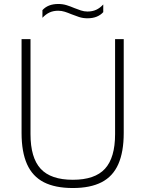

<svg xmlns="http://www.w3.org/2000/svg" viewBox="-20 -937 732 966"><path d="M346.5 9Q257.5 9 200.5 -20.2Q143.5 -49.5 116 -111Q88.5 -172.5 88.5 -268V-740H133.5V-262Q133.5 -143.5 184.5 -88Q235.5 -32.5 346.5 -32.5Q457.5 -32.5 508.2 -88Q559 -143.5 559 -262V-740H602.5V-268Q602.5 -172.5 575.2 -111Q548 -49.5 491.2 -20.2Q434.5 9 346.5 9ZM419.5 -845Q397.5 -845 377.5 -851.5Q357.5 -858 339 -865.5Q322.5 -872.5 306.2 -877.8Q290 -883 273 -883Q248 -883 229.2 -874.2Q210.5 -865.5 193.5 -847.5V-886Q207.5 -901.5 227.2 -909.2Q247 -917 273.5 -917Q295.5 -917 315.5 -910.8Q335.5 -904.5 354 -896.5Q370.5 -890 386.8 -884.5Q403 -879 420 -879Q445 -879 464 -887.8Q483 -896.5 499.5 -914.5V-876Q486 -861 466.2 -853Q446.5 -845 419.5 -845Z"/></svg>

Font: Encode Sans SC ExtraLight
Style: Regular
Weight: 250
Designer: Multiple Designers
Foundry: Impallari Type
Version: Version 3.002